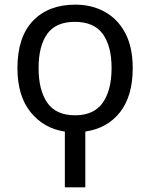

<svg xmlns="http://www.w3.org/2000/svg" viewBox="-20 -566 645 826"><path d="M304 -546Q376 -546 432 -514.5Q488 -483 519.5 -422.5Q551 -362 551 -273Q551 -153 496.5 -83.5Q442 -14 347 0V240H259V0Q169 -13 112 -83Q55 -153 55 -273Q55 -406 121.5 -476Q188 -546 304 -546ZM302 -472Q220 -472 183 -420Q146 -368 146 -273Q146 -178 183.5 -124Q221 -70 303 -70Q384 -70 422 -124Q460 -178 460 -273Q460 -368 422 -420Q384 -472 302 -472Z"/></svg>

Font: Apis
Style: Regular
Weight: 400
Designer: Monotype Design Team
Foundry: Monotype Imaging Inc.
Version: Version 2.000; build 0001